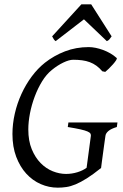

<svg xmlns="http://www.w3.org/2000/svg" viewBox="-20 -846 564 881"><path d="M516.1 -263.2Q489.7 -255.4 477.5 -244.9Q465.3 -234.4 463.9 -223.1Q461.9 -210 459 -188.7Q456.1 -167.5 453.1 -145.5Q450.2 -123.5 447.5 -104Q444.8 -84.5 443.8 -75.2Q406.7 -45.4 378.4 -27.6Q350.1 -9.8 327.1 -0.2Q304.2 9.3 284.4 12.2Q264.6 15.1 245.1 15.1Q204.6 15.1 167 -1.2Q129.4 -17.6 100.6 -49.1Q71.8 -80.6 54.4 -126.5Q37.1 -172.4 37.1 -231Q37.1 -277.3 47.9 -324.5Q58.6 -371.6 78.4 -414.8Q98.1 -458 125.5 -494.9Q152.8 -531.7 186 -558.1Q227.5 -590.8 278.3 -610.4Q329.1 -629.9 387.2 -629.9Q401.9 -629.9 418.9 -626.5Q436 -623 453.1 -616.7Q470.2 -610.4 486.3 -601.1Q502.4 -591.8 515.1 -580.1Q518.1 -577.6 512.7 -569.3Q507.3 -561 498.5 -551Q489.7 -541 479.7 -531.2Q469.7 -521.5 462.9 -516.1L449.2 -519Q436.5 -534.2 422.4 -544.4Q408.2 -554.7 391.8 -560.8Q375.5 -566.9 356.7 -569.3Q337.9 -571.8 315.9 -571.8Q297.4 -571.8 270.8 -559.1Q244.1 -546.4 217.8 -524.9Q192.9 -504.9 173.1 -472.7Q153.3 -440.4 139.2 -402.6Q125 -364.7 117.4 -325.4Q109.9 -286.1 109.9 -252Q109.9 -199.7 125.7 -161.4Q141.6 -123 166.5 -97.7Q191.4 -72.3 222.2 -60.1Q252.9 -47.9 283.2 -47.9Q309.6 -47.9 335 -55.7Q360.4 -63.5 377.4 -76.2L397 -223.1Q397.5 -228 395 -232.9Q392.6 -237.8 381.6 -242.7Q370.6 -247.6 349.1 -252.4Q327.6 -257.3 291 -263.2L293.9 -284.2H519ZM492.2 -679.2Q485.4 -669.4 481.7 -665Q478 -660.6 470.2 -657.2L365.2 -757.3L235.4 -657.2Q231 -660.2 227.5 -664.8Q224.1 -669.4 219.2 -679.2L353.5 -826.2H398.4Z"/></svg>

Font: Gentium Plus Viet
Style: Italic
Weight: 400
Italic angle: -8°
Designer: J. Victor Gaultney, Annie Olsen, Iska Routamaa, Becca Hirsbrunner
Foundry: SIL International
Version: Version 5.000